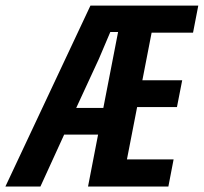

<svg xmlns="http://www.w3.org/2000/svg" viewBox="-71 -679 742 699"><path d="M286.1 -189H162.6L76.2 0H-51.3L258.3 -658.7H650.9L631.8 -560.1H481L447.3 -386.7H592.3L573.2 -289.1H428.2L391.1 -98.6H561L542 0H249.5ZM358.9 -562.5H330.6L289.1 -464.8L206.5 -286.1H305.2Z"/></svg>

Font: Liberation Mono
Style: Bold Italic
Weight: 700
Italic angle: -12°
Monospace: yes
Designer: Steve Matteson
Foundry: Ascender Corporation
Version: Version 2.1.5